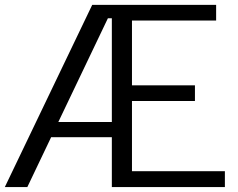

<svg xmlns="http://www.w3.org/2000/svg" viewBox="-45 -763 971 783"><path d="M411.1 0V-203.6H163.6L66.4 0H-25.4L331.1 -743.2H836.4V-679.2H493.2V-415H750V-351.1H493.2V-64.9H872.1V0ZM395 -688.5 192.9 -265.6H411.1V-688.5Z"/></svg>

Font: HaufeMerriweatherSansLt
Style: Regular
Weight: 300
Designer: Eben Sorkin
Foundry: Eben Sorkin
Version: Version 1.56